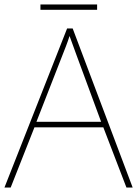

<svg xmlns="http://www.w3.org/2000/svg" viewBox="-20 -844 617 864"><path d="M549 0 445 -271H135L28 0H0L282 -716H307L577 0ZM325 -594Q319 -611 311 -632.5Q303 -654 293 -682Q286 -660 277 -636.5Q268 -613 260 -593L144 -296H435ZM417 -824V-800H162V-824Z"/></svg>

Font: Noto Sans Thaana Thin
Style: Regular
Weight: 100
Designer: David Williams
Foundry: Google Inc.
Version: Version 3.001; ttfautohint (v1.8.4.7-5d5b)